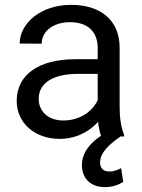

<svg xmlns="http://www.w3.org/2000/svg" viewBox="-20 -558 582 785"><path d="M382.8 -44.9C384.3 -36.6 386.2 -28.3 387.7 -20.5C389.2 -14.2 391.1 -8.3 393.1 -2.9C388.2 0.5 383.8 3.4 379.4 6.8C335 40 314.9 78.1 314.9 116.2C314.9 175.8 355 207 408.2 207C445.3 207 468.3 195.3 483.9 185.5L475.1 129.4C465.3 134.8 449.2 143.1 427.7 143.1C399.4 143.1 389.2 127.4 389.2 106C389.2 64.9 428.7 30.8 472.7 0H487.3V-7.3C475.6 -34.2 469.2 -75.7 469.2 -116.2V-361.3C469.2 -480 386.7 -538.1 271 -538.1C143.6 -538.1 60.5 -460.4 60.5 -379.9L150.4 -379.4C150.4 -429.2 196.8 -467.3 266.1 -467.3C340.3 -467.3 379.4 -426.8 379.4 -362.3V-315.9H288.6C139.2 -315.9 48.3 -253.4 48.3 -145C48.3 -57.1 120.1 9.8 224.1 9.8C282.2 9.8 326.7 -11.7 359.9 -39.6C367.7 -45.9 375 -52.7 381.3 -60.1C381.8 -55.2 382.3 -50.3 382.8 -44.9ZM373 -136.2C350.1 -97.2 301.3 -65.4 238.8 -65.4C174.8 -65.4 138.2 -104.5 138.2 -153.8C138.2 -218.3 196.3 -255.9 298.3 -255.9H379.4V-147.9C377.4 -144 375.5 -140.1 373 -136.2Z"/></svg>

Font: Bert Sans
Style: Regular
Weight: 400
Designer: Christian Robertson (Google), Cristiano Sobral
Foundry: Google, Cristiano Sobral
Version: Version 3.101